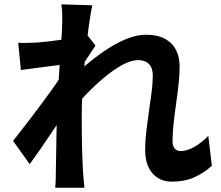

<svg xmlns="http://www.w3.org/2000/svg" viewBox="-20 -831 1040 902"><path d="M975.3 -52.4Q940.5 -20 894.4 1.2Q848.3 22.4 787 22.4Q730.7 22.4 696.3 -16.6Q661.9 -55.7 661.9 -128.5Q661.9 -169.2 667.5 -215.4Q673.1 -261.7 679.8 -308.6Q686.6 -355.5 692.2 -398.2Q697.8 -440.9 697.8 -475.2Q697.8 -512 679.9 -530.2Q662 -548.5 629.7 -548.5Q594.7 -548.5 551.7 -524.4Q508.7 -500.3 463.9 -462.2Q419.1 -424.2 378.4 -380.9Q337.7 -337.5 307.6 -299.1L306.9 -453.1Q325.1 -472.5 354.6 -499.7Q384.1 -526.8 421.4 -556Q458.7 -585.3 500.5 -610.9Q542.4 -636.4 584.9 -652.1Q627.4 -667.8 666.8 -667.8Q720.9 -667.8 755.7 -648.4Q790.5 -629.1 807.2 -595.5Q823.9 -561.8 823.9 -519.7Q823.9 -481.4 819 -435.7Q814.1 -390.1 807.2 -342.9Q800.4 -295.8 795.5 -250Q790.5 -204.3 790.5 -165.7Q790.5 -146.4 800.6 -133.8Q810.6 -121.2 829.2 -121.2Q856.8 -121.2 890.9 -139.8Q924.9 -158.3 958.5 -192.6ZM284.1 -528.5Q267.8 -526.7 242.9 -523.6Q218 -520.5 189.3 -516.8Q160.6 -513.1 131.7 -509.2Q102.8 -505.4 78.1 -502L65.5 -630Q86.8 -629 106.4 -629.5Q126 -630 152.4 -631Q176.4 -632.8 209.5 -636.6Q242.5 -640.4 277.3 -645.4Q312 -650.5 342.2 -656.3Q372.3 -662 388.8 -668L428.6 -616.7Q420.4 -605.1 408.5 -587Q396.5 -568.9 384.6 -550.4Q372.6 -531.8 363.8 -518.4L305.4 -330.4Q289 -306.7 265.3 -271.7Q241.7 -236.7 215.7 -198.1Q189.7 -159.5 164.7 -123.1Q139.6 -86.7 119.6 -59.7L41.3 -169.3Q60 -193.1 84.7 -224.4Q109.4 -255.8 136.2 -291.4Q163.1 -327.1 189.3 -362.5Q215.4 -397.9 237.6 -429.5Q259.8 -461.1 274.8 -484.2L276.9 -510.5ZM272.4 -721.1Q272.4 -742.7 272.3 -765.3Q272.2 -788 267.9 -810.5L413.6 -806.2Q408.3 -782.6 401.7 -739.3Q395.2 -696.1 388.6 -640.1Q382 -584.1 376.4 -522.7Q370.7 -461.2 367.3 -400.2Q363.9 -339.2 363.9 -285.7Q363.9 -245 364.3 -202.9Q364.7 -160.7 366 -116.8Q367.3 -72.9 369.8 -26Q370.8 -13 372.9 10.4Q374.9 33.7 376.7 51H239.3Q241.3 32.9 241.8 10.7Q242.3 -11.5 242.3 -23.5Q243.1 -72.2 243.9 -114.1Q244.7 -156 245.4 -202.8Q246.2 -249.6 247.8 -312.2Q248.6 -335 250.6 -370.5Q252.6 -406.1 255.2 -448.8Q257.8 -491.5 260.9 -535Q264 -578.5 266.6 -617.2Q269.2 -655.9 270.8 -683.6Q272.4 -711.3 272.4 -721.1Z"/></svg>

Font: Noto Sans KR Thin
Style: Regular
Weight: 100
Designer: Ryoko NISHIZUKA 西塚涼子 (kana, bopomofo & ideographs); Paul D. Hunt (Latin, Greek & Cyrillic); Sandoll Communications 산돌커뮤니
Foundry: Adobe
Version: Version 2.004-H2;hotconv 1.0.118;makeotfexe 2.5.65603